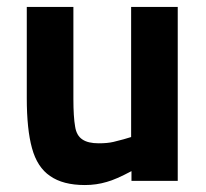

<svg xmlns="http://www.w3.org/2000/svg" viewBox="-20 -520 593 552"><path d="M224 12Q257 12 287 3Q313 -4 358 -28V0H491V-500H357V-126Q339 -120 306 -112Q289 -108 264 -108Q233 -108 217 -119Q200 -130 196 -156Q191 -184 191 -236V-500H57V-238Q57 -148 72 -94Q87 -39 124 -14Q161 12 224 12Z"/></svg>

Font: Online Auction - Bold
Style: Bold
Weight: 500
Designer: Mohamed Mostafa, the designer of Online Auction
Foundry: Kief Type Foundry
Version: ""